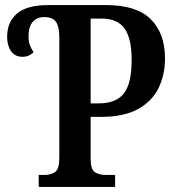

<svg xmlns="http://www.w3.org/2000/svg" viewBox="-20 -734 689 754"><path d="M132 0V-47H156Q180 -47 196.5 -58.5Q213 -70 213 -115V-585Q213 -630 199.5 -648.5Q186 -667 154 -667Q125 -667 108.5 -648Q92 -629 92 -590Q92 -571 97.5 -556.5Q103 -542 112 -529Q104 -521 93.5 -516Q83 -511 68 -511Q39 -511 23.5 -533Q8 -555 8 -589Q8 -648 47 -681Q86 -714 169 -714H398Q516 -714 572 -658.5Q628 -603 628 -504Q628 -442 603.5 -390Q579 -338 523.5 -306.5Q468 -275 376 -275H336V-110Q336 -68 353 -57.5Q370 -47 394 -47H432V0ZM367 -328Q436 -328 466.5 -367Q497 -406 497 -500Q497 -582 469.5 -621.5Q442 -661 379 -661H336V-328Z"/></svg>

Font: Noto Serif Condensed SemiBold
Style: Regular
Weight: 600
Width: 3
Designer: Monotype Design Team
Foundry: Monotype Imaging Inc.
Version: Version 2.013